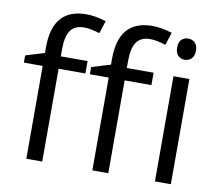

<svg xmlns="http://www.w3.org/2000/svg" viewBox="-83 -863 1097 962"><g transform="rotate(10 466.0 -382.5)"><path d="M663.1 -472.2H526.9V0H445.8V-472.2H350.1V-508.8L445.8 -538.1V-567.9Q445.8 -765.1 618.2 -765.1Q660.6 -765.1 717.8 -748L696.8 -683.1Q649.9 -698.2 616.7 -698.2Q570.8 -698.2 548.8 -667.7Q526.9 -637.2 526.9 -569.8V-535.2H663.1ZM327.1 -472.2H190.9V0H109.9V-472.2H14.2V-508.8L109.9 -538.1V-567.9Q109.9 -765.1 282.2 -765.1Q324.7 -765.1 381.8 -748L360.8 -683.1Q314 -698.2 280.8 -698.2Q234.9 -698.2 212.9 -667.7Q190.9 -637.2 190.9 -569.8V-535.2H327.1ZM845.2 0H764.2V-535.2H845.2ZM757.3 -680.2Q757.3 -708 771 -720.9Q784.7 -733.9 805.2 -733.9Q824.7 -733.9 838.9 -720.7Q853 -707.5 853 -680.2Q853 -652.8 838.9 -639.4Q824.7 -626 805.2 -626Q784.7 -626 771 -639.4Q757.3 -652.8 757.3 -680.2Z"/></g></svg>

Font: f09607729
Style: Regular
Weight: 400
Foundry: Ascender Corporation
Version: Version 1.10